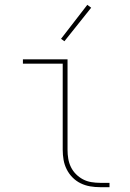

<svg xmlns="http://www.w3.org/2000/svg" viewBox="-20 -776 540 796"><path d="M395 0Q374 0 353.5 -3.5Q333 -7 314.5 -16Q296 -25 281 -40Q266 -55 256.5 -74Q247 -93 243.5 -113.5Q240 -134 240 -155V-512H75V-530H260V-155Q260 -136 263 -118Q266 -100 274 -83.5Q282 -67 295 -54Q308 -41 324 -32.5Q340 -24 358.5 -21Q377 -18 395 -18H434V0ZM247 -605 233 -615 342 -756 358 -744Z"/></svg>

Font: Iosevka Slab Thin
Style: Regular
Weight: 100
Monospace: yes
Designer: Belleve Invis
Foundry: Belleve Invis
Version: Version 11.1.0; ttfautohint (v1.8.3)